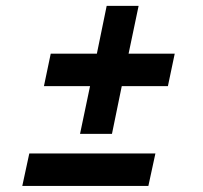

<svg xmlns="http://www.w3.org/2000/svg" viewBox="-20 -615 672 635"><path d="M244.7 -172.2 277.8 -330.1H125.3L147.8 -437.6H300.4L332.8 -595.5H438.4L405.3 -437.6H557.9L535.3 -330.1H382.7L350.3 -172.2ZM53.7 0 76.9 -107.5H494L470.7 0Z"/></svg>

Font: Wix Madefor Text
Style: Italic
Weight: 400
Italic angle: -12°
Designer: Dalton Maag Ltd
Foundry: Dalton Maag Ltd
Version: Version 3.100